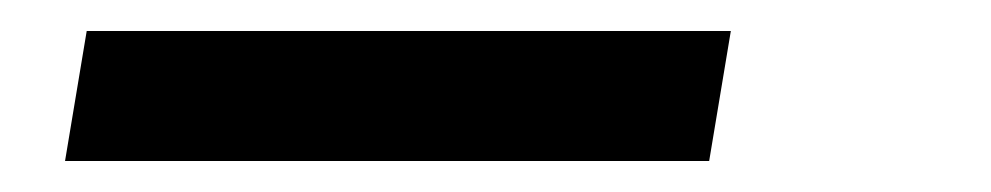

<svg xmlns="http://www.w3.org/2000/svg" viewBox="-20 -20 640 124"><path d="M438 84H22L36 0H452Z"/></svg>

Font: Iosevka HT Medium Extended
Style: Italic
Weight: 500
Width: 7
Italic angle: -9°
Monospace: yes
Designer: Belleve Invis
Foundry: Belleve Invis
Version: Version 32.3.0; ttfautohint (v1.8.4)